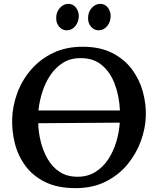

<svg xmlns="http://www.w3.org/2000/svg" viewBox="-20 -958 811 994"><path d="M408 -716Q498 -716 561.5 -683.5Q625 -651 664 -598Q703 -545 720 -481.5Q737 -418 735 -356Q733 -294 709.5 -228.5Q686 -163 640.5 -107.5Q595 -52 527.5 -18Q460 16 371 16Q278 16 214 -15.5Q150 -47 111.5 -99.5Q73 -152 57 -215.5Q41 -279 43 -342Q45 -410 69.5 -476.5Q94 -543 140.5 -597Q187 -651 254 -683.5Q321 -716 408 -716ZM395 -657Q344 -657 305.5 -632.5Q267 -608 240.5 -568.5Q214 -529 199 -481.5Q184 -434 179 -386H601Q597 -463 573.5 -524.5Q550 -586 506 -622Q462 -658 395 -657ZM382 -43Q435 -43 475 -68.5Q515 -94 541.5 -135Q568 -176 582.5 -225.5Q597 -275 600 -323L178 -320Q179 -273 191 -224.5Q203 -176 227 -134.5Q251 -93 289 -68Q327 -43 382 -43ZM491 -801Q467 -801 451 -820Q435 -839 436 -866Q436 -896 455 -917Q474 -938 499 -938Q523 -938 538 -919Q553 -900 553 -873Q552 -843 534 -822Q516 -801 491 -801ZM326 -801Q302 -801 286 -820Q270 -839 271 -866Q271 -896 290 -917Q309 -938 334 -938Q358 -938 373 -919Q388 -900 388 -873Q387 -843 369 -822Q351 -801 326 -801Z"/></svg>

Font: Lora SemiBold
Style: Italic
Weight: 600
Italic angle: -3°
Designer: Olga Karpushina, Alexei Vanyashin (Cyrillic)
Foundry: Cyreal
Version: Version 3.011; ttfautohint (v1.8.4.7-5d5b)